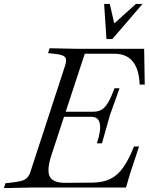

<svg xmlns="http://www.w3.org/2000/svg" viewBox="-50 -960 761 983"><path d="M-30 3 -22 -22 -1 -24Q37 -28 58 -33.5Q79 -39 89.5 -50.5Q100 -62 106 -81L281 -617Q290 -643 288 -656.5Q286 -670 269 -676.5Q252 -683 215 -686L196 -688L204 -713L351 -710H688L691 -527H665Q659 -685 535 -685H384L213 -165Q188 -88 205 -55.5Q222 -23 288 -24L426 -25Q477 -26 514 -43.5Q551 -61 580 -101.5Q609 -142 636 -210H662L617 -74L595 0H119ZM446 -226Q468 -292 461 -327Q454 -362 419 -362H246L254 -388H427Q453 -388 470.5 -398.5Q488 -409 503.5 -435Q519 -461 536 -508H562L513 -371L472 -226ZM495 -760 483 -940H512L543 -806H497L646 -940H680L525 -760Z"/></svg>

Font: Baskervville
Style: Italic
Weight: 400
Italic angle: -18°
Designer: ANRT
Foundry: ANRT
Version: Version 1.100